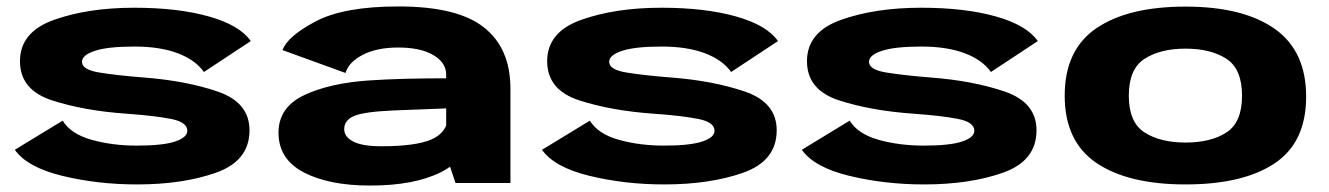

<svg xmlns="http://www.w3.org/2000/svg" viewBox="-20 -568 4126 596"><path d="M174.5 -193.5Q200 -152 264.5 -134Q329 -116 404 -116Q486 -116 523.8 -128.8Q561.5 -141.5 561.5 -162Q561.5 -188.5 512.5 -198.5Q463.5 -208.5 373.5 -215Q242.5 -224 142.2 -256.2Q42 -288.5 42 -378Q42 -469 148 -506.5Q254 -544 396.5 -544Q532 -544 628 -517Q724 -490 758.5 -440.5L613 -344.5Q586.5 -382 531.5 -402.8Q476.5 -423.5 397.5 -423.5Q314.5 -423.5 274.5 -410.2Q234.5 -397 234.5 -376Q234.5 -351.5 288.8 -342.8Q343 -334 425.5 -327.5Q557 -317.5 655.8 -283.8Q754.5 -250 754.5 -163.5Q754.5 -69 651.2 -32.2Q548 4.5 405.5 4.5Q283.5 4.5 174 -22Q64.5 -48.5 26 -103Z M1365 -86V-336.5Q1365 -373.5 1325.2 -397Q1285.5 -420.5 1216 -420.5Q1150.5 -420.5 1106.5 -398Q1062.5 -375.5 1052.5 -341.5L857 -412.5Q872.5 -455.5 960.2 -501.8Q1048 -548 1217 -548Q1400 -548 1482.2 -483Q1564.5 -418 1564.5 -292.5V0H1394ZM1441 -152.5Q1429.5 -73.5 1347.2 -32.8Q1265 8 1129 8Q1001 8 922.8 -33Q844.5 -74 844.5 -156Q844.5 -235 924.5 -272.8Q1004.5 -310.5 1128.5 -318.5Q1222.5 -325 1377.5 -325V-232Q1270.5 -228 1198.5 -225Q1110 -221 1079.2 -208Q1048.5 -195 1048.5 -167Q1048.5 -143 1076.8 -128.5Q1105 -114 1164 -114Q1269.5 -114 1318.5 -134.8Q1367.5 -155.5 1372 -206.5Z M1811 -193.5Q1836.5 -152 1901 -134Q1965.5 -116 2040.5 -116Q2122.5 -116 2160.2 -128.8Q2198 -141.5 2198 -162Q2198 -188.5 2149 -198.5Q2100 -208.5 2010 -215Q1879 -224 1778.8 -256.2Q1678.5 -288.5 1678.5 -378Q1678.5 -469 1784.5 -506.5Q1890.5 -544 2033 -544Q2168.5 -544 2264.5 -517Q2360.5 -490 2395 -440.5L2249.5 -344.5Q2223 -382 2168 -402.8Q2113 -423.5 2034 -423.5Q1951 -423.5 1911 -410.2Q1871 -397 1871 -376Q1871 -351.5 1925.2 -342.8Q1979.5 -334 2062 -327.5Q2193.5 -317.5 2292.2 -283.8Q2391 -250 2391 -163.5Q2391 -69 2287.8 -32.2Q2184.5 4.5 2042 4.5Q1920 4.5 1810.5 -22Q1701 -48.5 1662.5 -103Z M2617.5 -193.5Q2643 -152 2707.5 -134Q2772 -116 2847 -116Q2929 -116 2966.8 -128.8Q3004.5 -141.5 3004.5 -162Q3004.5 -188.5 2955.5 -198.5Q2906.5 -208.5 2816.5 -215Q2685.5 -224 2585.2 -256.2Q2485 -288.5 2485 -378Q2485 -469 2591 -506.5Q2697 -544 2839.5 -544Q2975 -544 3071 -517Q3167 -490 3201.5 -440.5L3056 -344.5Q3029.5 -382 2974.5 -402.8Q2919.5 -423.5 2840.5 -423.5Q2757.5 -423.5 2717.5 -410.2Q2677.5 -397 2677.5 -376Q2677.5 -351.5 2731.8 -342.8Q2786 -334 2868.5 -327.5Q3000 -317.5 3098.8 -283.8Q3197.5 -250 3197.5 -163.5Q3197.5 -69 3094.2 -32.2Q2991 4.5 2848.5 4.5Q2726.5 4.5 2617 -22Q2507.5 -48.5 2469 -103Z M3660 4.5Q3482 4.5 3383.5 -62.2Q3285 -129 3285 -271Q3285 -413.5 3383.5 -480.5Q3482 -547.5 3660 -547.5Q3838.5 -547.5 3936.5 -478.8Q4034.5 -410 4034.5 -268Q4034.5 -126 3936.5 -60.8Q3838.5 4.5 3660 4.5ZM3660 -125.5Q3738.5 -125.5 3787 -156.8Q3835.5 -188 3835.5 -271Q3835.5 -354 3787 -385.5Q3738.5 -417 3660 -417Q3582 -417 3533 -385.5Q3484 -354 3484 -271Q3484 -188 3533 -156.8Q3582 -125.5 3660 -125.5Z"/></svg>

Font: Anybody Wide
Style: Bold
Weight: 700
Width: 7
Designer: Tyler Finck
Foundry: Etcetera Type Company
Version: Version 1.000; ttfautohint (v1.8)